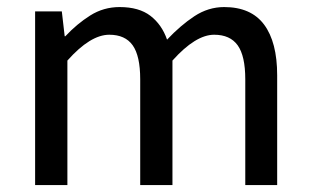

<svg xmlns="http://www.w3.org/2000/svg" viewBox="-20 -535 897 555"><path d="M81.5 0V-502H158.7L167 -430.2H168.9Q202.1 -465.8 240.7 -490.2Q279.3 -514.6 325.7 -514.6Q381.8 -514.6 414.8 -489.3Q447.8 -463.9 462.9 -420.4Q501.5 -461.4 541.7 -488Q582 -514.6 627.9 -514.6Q705.6 -514.6 743.4 -463.9Q781.2 -413.1 781.2 -317.4V0H689V-305.7Q689 -373.5 667 -404.1Q645 -434.6 599.1 -434.6Q545.4 -434.6 478.5 -359.9V0H385.3V-305.7Q385.3 -373.5 363.5 -404.1Q341.8 -434.6 295.9 -434.6Q241.2 -434.6 174.8 -359.9V0Z"/></svg>

Font: Akatab Medium
Style: Regular
Weight: 500
Designer: SIL Global
Foundry: SIL Global
Version: Version 4.100